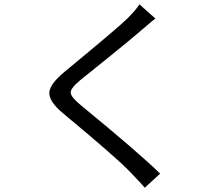

<svg xmlns="http://www.w3.org/2000/svg" viewBox="-20 -818 1040 891"><path d="M701.2 -731.9Q689 -723.1 666 -703.1Q637.2 -678.2 633.8 -675.8Q594.2 -641.1 495.1 -561L352.1 -445.8Q307.1 -408.2 308.1 -388.2Q308.1 -368.2 356 -329.1Q628.9 -105 723.1 -12.2L651.9 53.2Q640.1 39.1 619.1 17.1L585 -19Q519 -87.9 273.9 -291Q206.1 -347.2 209 -389.2Q211.9 -429.2 280.8 -485.8Q530.8 -691.9 570.8 -731.9Q612.8 -773.9 627 -797.9Z"/></svg>

Font: Black Ops One [rus by aLiNcE]
Style: Regular
Weight: 400
Designer: James Grieshaber
Foundry: James Grieshaber
Version: Version 1.002;May 25, 2024;FontCreator 13.0.0.2680 64-bit